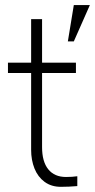

<svg xmlns="http://www.w3.org/2000/svg" viewBox="-20 -721 373 753"><path d="M283.2 -29.8V8.8Q250.5 11.7 218.8 11.7Q181.2 11.7 154.8 -7.8Q128.4 -27.3 115.2 -60.3Q102.1 -93.3 102.1 -133.3V-434.6H11.2V-475.1H102.1V-646H145V-475.1H277.8V-434.6H145V-144Q145 -86.9 169.4 -56.9Q193.8 -26.9 238.8 -26.9Q263.7 -26.9 283.2 -29.8ZM269.5 -701.2H332.5L269.5 -558.6H246.1Z"/></svg>

Font: Selawik Light
Style: Regular
Weight: 300
Designer: Aaron Bell
Foundry: Microsoft Corporation
Version: Version 1.01